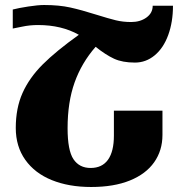

<svg xmlns="http://www.w3.org/2000/svg" viewBox="-20 -737 748 767"><path d="M435 -295H629V-198Q629 -136 596 -89Q563 -42 499 -16Q435 10 344 10Q255 10 187 -17.5Q119 -45 81 -98.5Q43 -152 43 -226Q43 -305 70 -365.5Q97 -426 150.5 -479.5Q204 -533 295 -598Q226 -637 132 -637Q99 -637 68.5 -630.5Q38 -624 31 -623V-699Q54 -705 93 -711Q132 -717 156 -717Q216 -717 261 -707Q306 -697 366 -678Q414 -663 442.5 -656Q471 -649 504 -649Q540 -649 565 -667Q590 -685 590 -714H671Q671 -649 652 -597Q633 -545 598 -516Q563 -487 519 -487Q469 -487 435.5 -502.5Q402 -518 362 -550Q306 -486 278 -407.5Q250 -329 250 -225Q250 -136 273.5 -101Q297 -66 342 -66Q388 -66 411.5 -99Q435 -132 435 -195Z"/></svg>

Font: Noto Serif Armenian Black
Style: Regular
Weight: 900
Designer: Monotype Design team
Foundry: Monotype Imaging Inc.
Version: Version 1.000